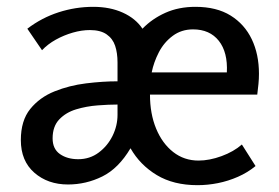

<svg xmlns="http://www.w3.org/2000/svg" viewBox="-20 -529 817 562"><path d="M41 -119Q41 -176 68.5 -210Q96 -244 139.5 -261.5Q183 -279 232 -285Q281 -291 324 -291V-346Q324 -374 317 -395Q310 -416 292 -428.5Q274 -441 243 -441Q219 -441 193 -433.5Q167 -426 143.5 -413Q120 -400 103 -382L60 -445Q102 -477 151.5 -493Q201 -509 253 -509Q302 -509 339.5 -492Q377 -475 397 -445Q425 -474 464 -491.5Q503 -509 552 -509Q614 -509 655 -483.5Q696 -458 717 -414Q738 -370 738 -313Q738 -298 736.5 -283Q735 -268 733 -252H419Q419 -196 437 -152.5Q455 -109 487 -84Q519 -59 561 -59Q593 -59 628.5 -72Q664 -85 688 -106L728 -43Q705 -24 676.5 -11.5Q648 1 618 7Q588 13 558 13Q488 13 439 -16.5Q390 -46 362 -95Q327 -36 279.5 -12.5Q232 11 179 11Q120 11 80.5 -23.5Q41 -58 41 -119ZM134 -124Q134 -93 155.5 -78Q177 -63 209 -63Q243 -63 269 -82.5Q295 -102 309.5 -131.5Q324 -161 324 -193V-223Q298 -223 265.5 -220.5Q233 -218 203 -209Q173 -200 153.5 -179.5Q134 -159 134 -124ZM424 -317H644Q647 -376 620.5 -409.5Q594 -443 545 -443Q511 -443 485.5 -424Q460 -405 445 -376Q430 -347 424 -317Z"/></svg>

Font: Rosario Medium
Style: Regular
Weight: 500
Version: Version 1.201